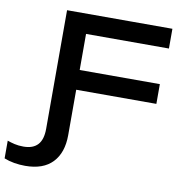

<svg xmlns="http://www.w3.org/2000/svg" viewBox="-220 -841 1058 1111"><g transform="rotate(10 308.5 -285.5)"><path d="M148 -422H687V-306H148ZM216 -39Q216 64 161.5 121.5Q107 179 1 179Q-32 179 -64 173.5Q-96 168 -123 157V53Q-104 60 -80.5 65.5Q-57 71 -28 71Q28 71 56 40.5Q84 10 84 -53V-750H703V-634H144L216 -709Z"/></g></svg>

Font: Unbounded
Style: Regular
Weight: 400
Designer: Luke Prowse, Jean-Baptiste Morizot, Fátima Lázaro, Florian Runge
Foundry: NaN
Version: Version 1.701;gftools[0.9.28.dev5+ged2979d]